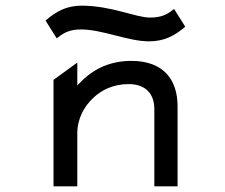

<svg xmlns="http://www.w3.org/2000/svg" viewBox="-20 -658 796 678"><path d="M268 -638C213 -638 177 -616 144 -588L141 -585L180 -523L185 -526C207 -544 229 -554 266 -554C342 -554 432 -512 506 -512C562 -512 597 -533 631 -561L634 -564L595 -626L590 -623C568 -605 547 -596 509 -596C460 -596 373 -638 268 -638ZM607 -283C607 -378 556 -443 444 -443C355 -443 296 -404 253 -356V-437L169 -376V0H253V-187C253 -240 278 -283 309 -312C337 -339 379 -361 434 -361C496 -361 525 -325 525 -273V0H607Z"/></svg>

Font: Charger Monospace
Style: Regular
Weight: 400
Designer: Jasper
Foundry: Cannot Into Space Fonts
Version: Version 0.980